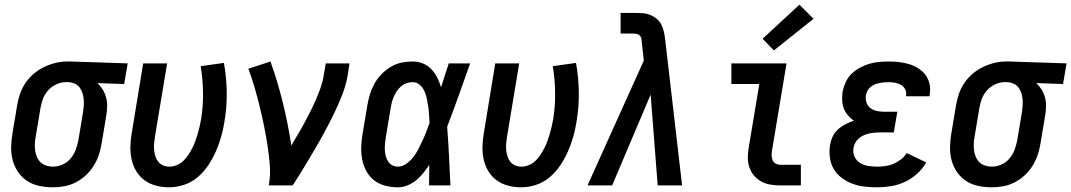

<svg xmlns="http://www.w3.org/2000/svg" viewBox="-20 -790 4564 818"><path d="M205 8Q175 8 147 2Q119 -4 96 -19Q73 -34 57.5 -56.5Q42 -79 34.5 -106Q27 -133 27.5 -162.5Q28 -192 33 -221L53 -341Q57 -366 65.5 -390.5Q74 -415 88.5 -436.5Q103 -458 123.5 -475.5Q144 -493 168 -504.5Q192 -516 216.5 -522Q241 -528 266 -528Q270 -528 273.5 -528Q277 -528 281 -528L524 -520L509 -432L395 -436Q408 -424 417.5 -408.5Q427 -393 432 -375Q437 -357 436.5 -337.5Q436 -318 433 -299L413 -179Q409 -154 401 -130Q393 -106 379 -83.5Q365 -61 345.5 -43Q326 -25 302.5 -13Q279 -1 254 3.5Q229 8 205 8ZM205 -80Q226 -80 246.5 -89Q267 -98 281 -115Q295 -132 302.5 -152Q310 -172 314 -193L334 -313Q336 -327 337 -341Q338 -355 336.5 -368.5Q335 -382 331 -394.5Q327 -407 319 -417.5Q311 -428 299 -433.5Q287 -439 273 -440H267Q265 -440 263.5 -440Q262 -440 260 -440Q240 -440 219.5 -430.5Q199 -421 184.5 -404.5Q170 -388 162.5 -367.5Q155 -347 152 -327L132 -207Q129 -192 128.5 -177Q128 -162 130 -148Q132 -134 137.5 -121Q143 -108 153 -98.5Q163 -89 177 -84.5Q191 -80 205 -80Z M700 8Q672 8 645 1Q618 -6 596.5 -21.5Q575 -37 561 -60Q547 -83 541 -109.5Q535 -136 535.5 -164.5Q536 -193 541 -221L590 -520H692L640 -207Q638 -193 636.5 -179Q635 -165 636.5 -151Q638 -137 642 -124Q646 -111 654 -101Q662 -91 674.5 -85.5Q687 -80 701 -80Q717 -80 733 -86.5Q749 -93 761 -104.5Q773 -116 782.5 -130.5Q792 -145 799.5 -159.5Q807 -174 812.5 -189.5Q818 -205 822.5 -220.5Q827 -236 830.5 -251.5Q834 -267 837 -283Q846 -340 845 -397Q844 -454 835 -508L934 -522Q945 -461 946 -397.5Q947 -334 936 -270Q931 -238 922 -206.5Q913 -175 899.5 -144.5Q886 -114 867 -85.5Q848 -57 822 -35Q796 -13 764 -2.5Q732 8 700 8Z M1125 0Q1133 -44 1129.5 -87Q1126 -130 1119.5 -172Q1113 -214 1104.5 -255.5Q1096 -297 1086 -337.5Q1076 -378 1064.5 -418Q1053 -458 1038 -497L1132 -528Q1148 -485 1161 -441Q1174 -397 1185 -352.5Q1196 -308 1205 -262.5Q1214 -217 1221 -170Q1235 -194 1249.5 -218Q1264 -242 1277 -266.5Q1290 -291 1302.5 -315.5Q1315 -340 1326 -365.5Q1337 -391 1346 -416.5Q1355 -442 1359 -468L1368 -520H1469L1461 -468Q1454 -427 1438 -386Q1422 -345 1403 -306Q1384 -267 1363 -228Q1342 -189 1319.5 -151Q1297 -113 1274 -75Q1251 -37 1227 0Z M1675 8Q1647 8 1620.5 1Q1594 -6 1573.5 -22Q1553 -38 1540.5 -61.5Q1528 -85 1523 -111.5Q1518 -138 1519 -165.5Q1520 -193 1525 -221L1545 -341Q1549 -365 1556 -388Q1563 -411 1575 -433Q1587 -455 1605 -473.5Q1623 -492 1644.5 -505Q1666 -518 1690 -523Q1714 -528 1738 -528Q1761 -528 1782 -519.5Q1803 -511 1818 -495Q1833 -479 1843 -459Q1853 -439 1859 -418Q1867 -444 1875.5 -469.5Q1884 -495 1892 -520H1983Q1959 -453 1935 -385Q1911 -317 1885 -250Q1890 -188 1893 -125.5Q1896 -63 1899 0H1808Q1808 -22 1808.5 -44Q1809 -66 1809 -88Q1797 -70 1783.5 -53Q1770 -36 1753 -22Q1736 -8 1715.5 0Q1695 8 1675 8ZM1675 -80Q1694 -80 1711.5 -92.5Q1729 -105 1741.5 -121.5Q1754 -138 1763 -156Q1772 -174 1780.5 -192Q1789 -210 1796 -228.5Q1803 -247 1810 -266Q1809 -284 1808 -301.5Q1807 -319 1804.5 -336Q1802 -353 1798.5 -370Q1795 -387 1788 -402Q1781 -417 1768.5 -428.5Q1756 -440 1738 -440Q1725 -440 1712 -435.5Q1699 -431 1688.5 -422Q1678 -413 1670.5 -401.5Q1663 -390 1657.5 -377.5Q1652 -365 1649 -352.5Q1646 -340 1644 -327L1624 -207Q1622 -194 1620.5 -180Q1619 -166 1619.5 -153Q1620 -140 1623 -127Q1626 -114 1632.5 -103.5Q1639 -93 1650 -86.5Q1661 -80 1675 -80Z M2200 8Q2172 8 2145 1Q2118 -6 2096.5 -21.5Q2075 -37 2061 -60Q2047 -83 2041 -109.5Q2035 -136 2035.5 -164.5Q2036 -193 2041 -221L2090 -520H2192L2140 -207Q2138 -193 2136.5 -179Q2135 -165 2136.5 -151Q2138 -137 2142 -124Q2146 -111 2154 -101Q2162 -91 2174.5 -85.5Q2187 -80 2201 -80Q2217 -80 2233 -86.5Q2249 -93 2261 -104.5Q2273 -116 2282.5 -130.5Q2292 -145 2299.5 -159.5Q2307 -174 2312.5 -189.5Q2318 -205 2322.5 -220.5Q2327 -236 2330.5 -251.5Q2334 -267 2337 -283Q2346 -340 2345 -397Q2344 -454 2335 -508L2434 -522Q2445 -461 2446 -397.5Q2447 -334 2436 -270Q2431 -238 2422 -206.5Q2413 -175 2399.5 -144.5Q2386 -114 2367 -85.5Q2348 -57 2322 -35Q2296 -13 2264 -2.5Q2232 8 2200 8Z M2483 0 2723 -532 2714 -611Q2714 -618 2712.5 -625.5Q2711 -633 2706.5 -638Q2702 -643 2694.5 -645Q2687 -647 2680 -647H2624V-735H2680Q2698 -735 2715.5 -734Q2733 -733 2748.5 -727Q2764 -721 2777 -710.5Q2790 -700 2797.5 -685.5Q2805 -671 2808.5 -654.5Q2812 -638 2814 -621L2886 0H2782L2752 -387L2588 0Z M3305 0Q3283 0 3262 -3.5Q3241 -7 3223 -17Q3205 -27 3192 -42.5Q3179 -58 3172.5 -77.5Q3166 -97 3166 -118.5Q3166 -140 3170 -162L3215 -432H3096V-520H3331L3269 -148Q3267 -137 3267.5 -126Q3268 -115 3272 -106.5Q3276 -98 3285 -93Q3294 -88 3305 -88H3392V0ZM3277 -575 3229 -625 3386 -770 3446 -710Z M3718 8Q3690 8 3663.5 5Q3637 2 3612.5 -7Q3588 -16 3567 -31.5Q3546 -47 3533 -68.5Q3520 -90 3516 -116.5Q3512 -143 3516 -170Q3519 -189 3527 -207Q3535 -225 3550 -238.5Q3565 -252 3582.5 -261Q3600 -270 3618 -276Q3604 -285 3592.5 -298.5Q3581 -312 3575 -328Q3569 -344 3568 -362.5Q3567 -381 3570 -400Q3574 -420 3583 -440Q3592 -460 3608 -475.5Q3624 -491 3643.5 -501.5Q3663 -512 3683 -518Q3703 -524 3724 -526Q3745 -528 3765 -528Q3788 -528 3810.5 -525.5Q3833 -523 3854 -516.5Q3875 -510 3893 -498.5Q3911 -487 3923.5 -470Q3936 -453 3940.5 -431Q3945 -409 3941 -387Q3941 -385 3940.5 -383Q3940 -381 3940 -380H3840Q3840 -380 3840 -381Q3840 -382 3840 -382Q3843 -397 3836.5 -409.5Q3830 -422 3818.5 -428.5Q3807 -435 3793.5 -437.5Q3780 -440 3765 -440Q3755 -440 3745.5 -439Q3736 -438 3726 -436Q3716 -434 3706.5 -430Q3697 -426 3689 -419.5Q3681 -413 3676 -403.5Q3671 -394 3669 -384Q3667 -368 3671.5 -353.5Q3676 -339 3687.5 -330Q3699 -321 3714.5 -317.5Q3730 -314 3746 -314H3803L3788 -226H3731Q3720 -226 3708 -225Q3696 -224 3684 -221.5Q3672 -219 3660.5 -214Q3649 -209 3639.5 -201Q3630 -193 3624 -182Q3618 -171 3616 -159Q3613 -139 3621 -122Q3629 -105 3644.5 -95.5Q3660 -86 3679 -83Q3698 -80 3718 -80Q3735 -80 3752.5 -82.5Q3770 -85 3786.5 -92Q3803 -99 3818 -110.5Q3833 -122 3843 -138L3926 -98Q3911 -71 3887 -49.5Q3863 -28 3835 -15Q3807 -2 3777 3Q3747 8 3718 8Z M4205 8Q4175 8 4147 2Q4119 -4 4096 -19Q4073 -34 4057.5 -56.5Q4042 -79 4034.5 -106Q4027 -133 4027.5 -162.5Q4028 -192 4033 -221L4053 -341Q4057 -366 4065.5 -390.5Q4074 -415 4088.5 -436.5Q4103 -458 4123.5 -475.5Q4144 -493 4168 -504.5Q4192 -516 4216.5 -522Q4241 -528 4266 -528Q4270 -528 4273.5 -528Q4277 -528 4281 -528L4524 -520L4509 -432L4395 -436Q4408 -424 4417.5 -408.5Q4427 -393 4432 -375Q4437 -357 4436.5 -337.5Q4436 -318 4433 -299L4413 -179Q4409 -154 4401 -130Q4393 -106 4379 -83.5Q4365 -61 4345.5 -43Q4326 -25 4302.5 -13Q4279 -1 4254 3.5Q4229 8 4205 8ZM4205 -80Q4226 -80 4246.5 -89Q4267 -98 4281 -115Q4295 -132 4302.5 -152Q4310 -172 4314 -193L4334 -313Q4336 -327 4337 -341Q4338 -355 4336.5 -368.5Q4335 -382 4331 -394.5Q4327 -407 4319 -417.5Q4311 -428 4299 -433.5Q4287 -439 4273 -440H4267Q4265 -440 4263.5 -440Q4262 -440 4260 -440Q4240 -440 4219.5 -430.5Q4199 -421 4184.5 -404.5Q4170 -388 4162.5 -367.5Q4155 -347 4152 -327L4132 -207Q4129 -192 4128.5 -177Q4128 -162 4130 -148Q4132 -134 4137.5 -121Q4143 -108 4153 -98.5Q4163 -89 4177 -84.5Q4191 -80 4205 -80Z"/></svg>

Font: Iosevka SS04 Semibold
Style: Italic
Weight: 600
Italic angle: -9°
Monospace: yes
Designer: Belleve Invis
Foundry: Belleve Invis
Version: Version 19.0.0; ttfautohint (v1.8.4)